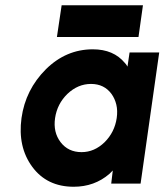

<svg xmlns="http://www.w3.org/2000/svg" viewBox="-20 -700 627 732"><path d="M197 -559H508L525 -680H215ZM474 -500 466 -446Q464 -450 461.5 -453.5Q459 -457 456 -460Q413 -512 334 -512Q232 -512 155 -436Q77 -358 62 -250Q47 -140 103 -64Q159 12 261 12Q340 12 397 -37Q400 -40 403.5 -43.5Q407 -47 410 -50L404 0H516L587 -500ZM327 -380Q377 -380 405 -342Q418 -324 423.5 -301Q429 -278 425 -250Q421 -223 409.5 -200Q398 -177 379 -158Q340 -120 291 -120Q240 -120 211 -158Q182 -196 190 -250Q198 -304 237 -342Q277 -380 327 -380Z"/></svg>

Font: Unageo
Style: Bold-Italic
Weight: 700
Designer: Richard Sepsi
Foundry: Richard Sepsi
Version: Version 2.000